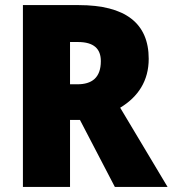

<svg xmlns="http://www.w3.org/2000/svg" viewBox="-20 -734 678 754"><path d="M289 -714H70V0H255V-263H294L431 0H638L452 -311C523 -354 564 -417 564 -503C564 -643 472 -714 289 -714ZM286 -569C349 -569 376 -542 376 -494C376 -428 340 -403 284 -403H255V-569Z"/></svg>

Font: Noto Sans Thai SemCond Blk
Style: Regular
Weight: 900
Width: 4
Designer: Monotype Design Team
Foundry: Monotype Imaging Inc.
Version: Version 2.002